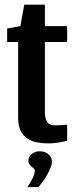

<svg xmlns="http://www.w3.org/2000/svg" viewBox="-20 -606 317 816"><path d="M183.6 3.4Q160.5 3.4 137.9 -0.9Q115.2 -5.2 97 -16.7Q78.8 -28.2 68 -49.8Q57.1 -71.4 57.1 -107V-427.6H10.4V-484.9L66.7 -495L83.2 -586.3H170.8V-495H265.3V-427.6H170.8V-126.7Q170.8 -106 179.1 -89.6Q187.3 -73.2 215.5 -73.2Q228.4 -73.2 245.3 -74.5Q262.1 -75.9 265.3 -76.2V-7.4Q261.8 -7.1 237.3 -1.8Q212.8 3.4 183.6 3.4ZM96.4 189.4Q110.8 167.9 119.3 150Q127.9 132.1 127.9 120.5Q127.9 113.1 121 107.9Q114 102.7 107.3 95.3Q100.6 87.9 100.6 75.1Q100.6 60.6 114.3 48.8Q128 37 149.3 37Q171.9 37 186.3 49.8Q200.6 62.5 200.6 81.5Q200.6 94.9 191.5 114.8Q182.5 134.8 169.5 154.5Q156.5 174.3 142.8 189.4Z"/></svg>

Font: Alumni Sans SC Thin
Style: Regular
Weight: 100
Designer: Robert E. Leuschke
Foundry: Robert E. Leuschke
Version: Version 1.018